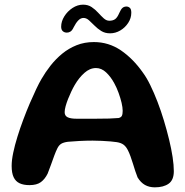

<svg xmlns="http://www.w3.org/2000/svg" viewBox="-20 -784 796 824"><path d="M644.5 20Q620.5 20 602.2 9.8Q584 -0.5 570.5 -22.5Q565.5 -34.5 560.5 -50Q555.5 -65.5 550.5 -81.8Q545.5 -98 540 -113.2Q534.5 -128.5 528.5 -140Q520.5 -155.5 510 -163.2Q499.5 -171 481 -174Q472 -175.5 454.8 -177Q437.5 -178.5 416.8 -179.5Q396 -180.5 377.5 -180.5Q349.5 -180.5 320.8 -179Q292 -177.5 271 -175.5Q252.5 -173 242.5 -166.8Q232.5 -160.5 226 -147Q219.5 -134 212.8 -115.8Q206 -97.5 199 -77.5Q192 -57.5 184.5 -39Q173 -15.5 155.5 -2.5Q138 10.5 106.5 10.5Q81 10.5 64 2.5Q47 -5.5 38.5 -23.5Q30 -41.5 30 -72Q30 -96.5 36.8 -128.8Q43.5 -161 54.8 -197.2Q66 -233.5 79.8 -270.2Q93.5 -307 108 -340.8Q122.5 -374.5 135.5 -401.8Q148.5 -429 158 -445Q175 -474.5 197.2 -502.8Q219.5 -531 247.2 -553.8Q275 -576.5 308.8 -590Q342.5 -603.5 383 -603.5Q446.5 -603.5 499 -567.8Q551.5 -532 593.5 -472Q609.5 -450.5 625.2 -418.2Q641 -386 656 -347Q671 -308 683.5 -266.5Q696 -225 705.8 -184.8Q715.5 -144.5 720.8 -109.8Q726 -75 726 -49.5Q726 -11.5 704 4.2Q682 20 644.5 20ZM489 -277.5Q499.5 -280 503 -287Q506.5 -294 506.5 -308.5Q506.5 -322.5 501.8 -342.8Q497 -363 489 -385.2Q481 -407.5 470.5 -426.5Q455.5 -454.5 435.5 -473.2Q415.5 -492 392 -492Q365.5 -492 342 -471Q318.5 -450 300.5 -419Q293.5 -407 286 -391.2Q278.5 -375.5 272 -359Q265.5 -342.5 261.5 -327.8Q257.5 -313 257.5 -302.5Q257.5 -287 270.2 -280.8Q283 -274.5 308 -274.5Q355 -274.5 389.5 -274.5Q424 -274.5 448.5 -275.2Q473 -276 489 -277.5ZM267 -644Q256.5 -644 249.5 -650.2Q242.5 -656.5 242.5 -669.5Q242.5 -692 256 -713.8Q269.5 -735.5 291.2 -749.8Q313 -764 336.5 -764Q358 -764 373.5 -753.5Q389 -743 401.2 -729.5Q413.5 -716 425 -705.5Q436.5 -695 449 -695Q464.5 -695 474 -701.8Q483.5 -708.5 492 -728.5Q499 -744.5 505.8 -750.2Q512.5 -756 523 -756Q530.5 -756 537 -750.5Q543.5 -745 543.5 -729.5Q543.5 -706 530.2 -685.8Q517 -665.5 496.2 -653.2Q475.5 -641 452.5 -641Q430.5 -641 414.5 -651Q398.5 -661 385.8 -674Q373 -687 361.8 -697Q350.5 -707 338.5 -707Q326 -707 315.8 -696.2Q305.5 -685.5 296.5 -667.5Q290 -653.5 282.8 -648.8Q275.5 -644 267 -644Z"/></svg>

Font: Gluten Thin Medium
Style: Regular
Weight: 500
Version: Version 1.300